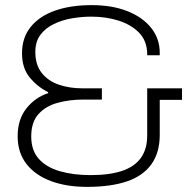

<svg xmlns="http://www.w3.org/2000/svg" viewBox="-20 -718 758 750"><path d="M320 12Q239 12 178 -11Q117 -34 83 -78Q49 -122 49 -186Q49 -252 83.5 -295Q118 -338 168 -354V-358Q126 -379 96 -415.5Q66 -452 66 -510Q66 -571 100 -613Q134 -655 195 -676.5Q256 -698 338 -698Q418 -698 477.5 -674.5Q537 -651 570.5 -609Q604 -567 604 -512V-502H555V-508Q554 -559 523 -590.5Q492 -622 443 -637.5Q394 -653 337 -653Q300 -653 261.5 -646.5Q223 -640 190 -624Q157 -608 137.5 -581.5Q118 -555 118 -515Q118 -464 143.5 -432.5Q169 -401 210.5 -387Q252 -373 301 -373H378V-329H303Q252 -329 205.5 -316.5Q159 -304 130.5 -272.5Q102 -241 102 -185Q102 -130 132 -97Q162 -64 214.5 -49Q267 -34 334 -34Q408 -34 457 -50.5Q506 -67 530.5 -101.5Q555 -136 555 -188V-373H691V-328H604V-191Q604 -122 571.5 -76.5Q539 -31 476 -9.5Q413 12 320 12Z"/></svg>

Font: Archivo SemiExpanded Thin
Style: Regular
Weight: 250
Width: 6
Designer: Hector Gatti
Foundry: Omnibus-Type
Version: Version 2.001